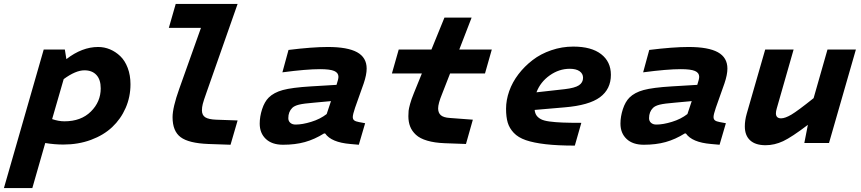

<svg xmlns="http://www.w3.org/2000/svg" viewBox="-81 -730 4397 980"><path d="M-61 230 142.1 -477.1H250L257.8 -428.2Q337.9 -490.2 419.9 -490.2Q451.2 -490.2 480 -478.3Q508.8 -466.3 532.7 -443.6Q556.6 -420.9 570.8 -383.5Q585 -346.2 585 -299.8Q585 -235.4 560.3 -179Q535.6 -122.6 491.7 -81.3Q447.8 -40 383.3 -16.1Q318.8 7.8 242.2 7.8Q197.8 7.8 149.9 0L84 230ZM350.1 -371.1Q305.2 -371.1 244.1 -326.2L185.1 -122.1Q217.8 -110.8 248 -110.8Q332.5 -110.8 382.8 -160.6Q433.1 -210.4 433.1 -278.8Q433.1 -323.7 411.1 -347.4Q389.2 -371.1 350.1 -371.1Z M834 -276.9 944.8 -587.9H780.8L815.9 -710H1131.8L972.7 -256.8Q958 -215.8 953.9 -199.2Q949.7 -182.6 949.7 -167Q949.7 -142.1 966.8 -131.3Q983.9 -120.6 1022 -119.1L1131.8 -115.2L1095.7 8.8L981.9 4.9Q882.3 1 841.1 -29.8Q799.8 -60.5 799.8 -131.8Q799.8 -181.2 834 -276.9Z M1731.4 -180.2Q1719.7 -145.5 1719.7 -132.8Q1719.7 -121.1 1727.1 -115.5Q1734.4 -109.9 1751.5 -106.9L1782.7 -101.1L1750.5 8.8L1706.5 4.9Q1609.9 -3.4 1578.6 -48.8H1572.8Q1524.4 -18.6 1475.1 -4.9Q1425.8 8.8 1363.8 8.8Q1307.1 8.8 1275.9 -20.8Q1244.6 -50.3 1244.6 -99.1Q1244.6 -134.8 1256.8 -172.6Q1269 -210.4 1290.5 -231.9Q1316.4 -257.8 1362.8 -270.5Q1409.2 -283.2 1506.3 -289.1L1636.7 -296.9Q1646.5 -326.7 1646.5 -337.9Q1646.5 -358.4 1625 -367.7Q1603.5 -377 1552.7 -377Q1482.9 -377 1360.4 -360.8L1391.6 -475.1Q1513.2 -490.2 1592.8 -490.2Q1692.9 -490.2 1741.7 -463.4Q1790.5 -436.5 1790.5 -379.9Q1790.5 -348.6 1775.4 -304.2ZM1427.7 -94.2Q1462.4 -94.2 1507.8 -108.2Q1553.2 -122.1 1586.4 -147.9L1608.4 -213.9L1523.4 -206.1Q1468.3 -201.7 1444.8 -195.8Q1421.4 -189.9 1410.6 -179.2Q1390.6 -159.2 1390.6 -127Q1390.6 -111.8 1400.9 -103Q1411.1 -94.2 1427.7 -94.2Z M2175.3 -250Q2155.3 -201.2 2155.3 -176.8Q2155.3 -154.3 2168.9 -142.1Q2182.6 -129.9 2215.3 -127.9L2332.5 -119.1L2297.4 4.9L2189.5 1Q2137.2 -1 2099.9 -12Q2062.5 -22.9 2042 -42Q2021.5 -61 2012.5 -84.2Q2003.4 -107.4 2003.4 -137.2Q2003.4 -153.3 2004.6 -164.8Q2005.9 -176.3 2012.2 -199.7Q2018.6 -223.1 2031.2 -253.9L2072.3 -355H1919.4L1954.1 -477.1H2121.1L2187.5 -640.1H2326.2L2263.2 -477.1H2429.2L2394.5 -355H2216.3Z M2886.2 -103 2853 13.2Q2765.1 13.2 2703.9 6.1Q2642.6 -1 2603 -14.6Q2563.5 -28.3 2541.3 -52Q2519 -75.7 2510.5 -104.2Q2502 -132.8 2502 -174.8Q2502 -219.2 2518.1 -264.9Q2534.2 -310.5 2565.2 -351.1Q2596.2 -391.6 2637.5 -423.3Q2678.7 -455.1 2732.9 -473.6Q2787.1 -492.2 2845.2 -492.2Q2937.5 -492.2 2987.3 -453.6Q3037.1 -415 3037.1 -348.1Q3037.1 -274.9 2981.2 -233.6Q2925.3 -192.4 2801.3 -182.1L2647.9 -168.9Q2649.9 -151.4 2657.7 -140.4Q2665.5 -129.4 2680.2 -121.6Q2694.8 -113.8 2723.6 -109.9Q2752.4 -106 2789.6 -104.5Q2826.7 -103 2886.2 -103ZM2827.1 -378.9Q2772.5 -378.9 2724.9 -345.2Q2677.2 -311.5 2657.2 -258.8L2801.3 -274.9Q2853 -280.8 2874 -294.7Q2895 -308.6 2895 -333Q2895 -354 2877.2 -366.5Q2859.4 -378.9 2827.1 -378.9Z M3572.8 -180.2Q3561 -145.5 3561 -132.8Q3561 -121.1 3568.4 -115.5Q3575.7 -109.9 3592.8 -106.9L3624 -101.1L3591.8 8.8L3547.9 4.9Q3451.2 -3.4 3419.9 -48.8H3414.1Q3365.7 -18.6 3316.4 -4.9Q3267.1 8.8 3205.1 8.8Q3148.4 8.8 3117.2 -20.8Q3085.9 -50.3 3085.9 -99.1Q3085.9 -134.8 3098.1 -172.6Q3110.4 -210.4 3131.8 -231.9Q3157.7 -257.8 3204.1 -270.5Q3250.5 -283.2 3347.7 -289.1L3478 -296.9Q3487.8 -326.7 3487.8 -337.9Q3487.8 -358.4 3466.3 -367.7Q3444.8 -377 3394 -377Q3324.2 -377 3201.7 -360.8L3232.9 -475.1Q3354.5 -490.2 3434.1 -490.2Q3534.2 -490.2 3583 -463.4Q3631.8 -436.5 3631.8 -379.9Q3631.8 -348.6 3616.7 -304.2ZM3269 -94.2Q3303.7 -94.2 3349.1 -108.2Q3394.5 -122.1 3427.7 -147.9L3449.7 -213.9L3364.7 -206.1Q3309.6 -201.7 3286.1 -195.8Q3262.7 -189.9 3252 -179.2Q3231.9 -159.2 3231.9 -127Q3231.9 -111.8 3242.2 -103Q3252.4 -94.2 3269 -94.2Z M4024.4 0 4042.5 -92.8Q3960.4 -30.3 3916.3 -9.5Q3872.1 11.2 3826.7 11.2Q3774.9 11.2 3747.8 -13.7Q3720.7 -38.6 3720.7 -85Q3720.7 -115.7 3730.5 -149.9L3824.7 -477.1H3969.7L3883.8 -176.8Q3879.4 -162.1 3879.4 -151.9Q3879.4 -126 3905.8 -126Q3926.3 -126 3958.5 -145Q3990.7 -164.1 4071.8 -229L4142.6 -477.1H4287.6L4150.4 0Z"/></svg>

Font: IntelOne Mono Bold
Style: Italic
Weight: 700
Italic angle: -16°
Designer: Fred Shallcrass
Foundry: Frere-Jones Type LLC
Version: Version 1.200;hotconv 1.1.0;makeotfexe 2.6.0;FJTRelease1.2